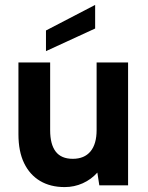

<svg xmlns="http://www.w3.org/2000/svg" viewBox="-20 -754 602 781"><path d="M367 -734V-638L167 -546V-630ZM501 0H384L376 -52Q351 -24 316.5 -8.5Q282 7 243 7Q185 7 143 -18Q101 -43 78 -90.5Q55 -138 55 -208V-500H184V-224Q184 -167 206.5 -137.5Q229 -108 276 -108Q323 -108 348 -138Q373 -168 373 -225V-500H501Z"/></svg>

Font: Albert Sans
Style: Bold
Weight: 700
Designer: Andreas Rasmussen
Foundry: a.Foundry
Version: Version 1.025